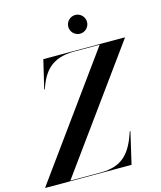

<svg xmlns="http://www.w3.org/2000/svg" viewBox="-188 -1055 967 1153"><g transform="rotate(-15 296.0 -478.5)"><path d="M332 -898.5C332 -866.5 358.5 -840.5 390.5 -840.5C422.5 -840.5 448.5 -866.5 448.5 -898.5C448.5 -930.5 422.5 -957 390.5 -957C358.5 -957 332 -930.5 332 -898.5ZM486.5 -746.5 -51 -3.5V0H484.5L530.5 -197.5H526.5C485 -71.5 430.5 -3.5 294 -3.5H105L643 -746.5V-750H137L95 -572.5H99C134 -679.5 191 -746.5 328 -746.5Z"/></g></svg>

Font: Bodoni* 48pt Medium
Style: Italic
Weight: 500
Italic angle: -13°
Version: Version 2.3